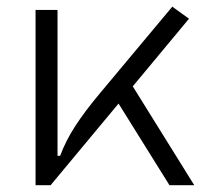

<svg xmlns="http://www.w3.org/2000/svg" viewBox="-20 -547 626 567"><path d="M85 0V-517.6H149.9V-86.9H157.7Q173.8 -130.9 202.6 -175.3Q231.4 -219.7 275.9 -272.5L488.8 -527.3L538.1 -491.7L372.1 -292L553.7 0H480.5L330.1 -241.2L129.4 0Z"/></svg>

Font: CaskaydiaCove NFP Light
Style: Regular
Weight: 300
Designer: Aaron Bell
Foundry: Saja Typeworks
Version: Version 2111.001; VTT 6.35;Nerd Fonts 3.1.1